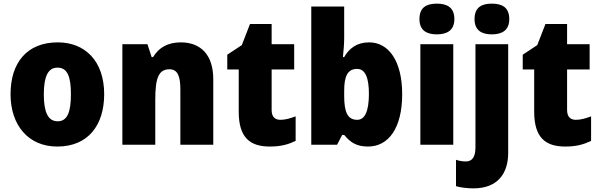

<svg xmlns="http://www.w3.org/2000/svg" viewBox="-20 -796 3297 1056"><path d="M553 -278C553 -461 447 -563 298 -563C129 -563 38 -452 38 -278C38 -107 136 10 295 10C466 10 553 -109 553 -278ZM221 -277C221 -375 244 -424 296 -424C351 -424 370 -375 370 -278C370 -180 351 -129 297 -129C243 -129 221 -181 221 -277Z M974 -563C903 -563 853 -534 822 -482H814L791 -553H653V0H834V-246C834 -362 850 -415 912 -415C957 -415 972 -377 972 -304V0H1153V-360C1153 -497 1082 -563 974 -563Z M1522 -137C1491 -137 1474 -155 1474 -191V-414H1598V-553H1474V-664H1355L1310 -548L1230 -495V-414H1293V-182C1293 -39 1355 10 1464 10C1526 10 1566 -2 1606 -21V-156C1576 -145 1550 -137 1522 -137Z M1873 -588V-760H1692V0H1834L1862 -54H1873C1905 -16 1937 10 2004 10C2118 10 2192 -93 2192 -278C2192 -460 2118 -563 2010 -563C1944 -563 1901 -531 1873 -482H1866C1870 -520 1873 -556 1873 -588ZM1944 -417C1988 -417 2009 -371 2009 -280C2009 -185 1987 -137 1945 -137C1892 -137 1873 -178 1873 -269V-298C1873 -380 1894 -417 1944 -417Z M2383 -776C2325 -776 2287 -755 2287 -691C2287 -629 2326 -607 2383 -607C2438 -607 2479 -629 2479 -691C2479 -755 2439 -776 2383 -776ZM2473 -553H2292V0H2473Z M2590 -691C2590 -629 2629 -607 2685 -607C2741 -607 2781 -629 2781 -691C2781 -755 2742 -776 2685 -776C2628 -776 2590 -755 2590 -691ZM2584 240C2718 240 2775 157 2775 45V-553H2595V15C2595 74 2572 92 2542 92C2523 92 2507 89 2488 83V228C2514 236 2554 240 2584 240Z M3147 -137C3116 -137 3099 -155 3099 -191V-414H3223V-553H3099V-664H2980L2935 -548L2855 -495V-414H2918V-182C2918 -39 2980 10 3089 10C3151 10 3191 -2 3231 -21V-156C3201 -145 3175 -137 3147 -137Z"/></svg>

Font: Noto Sans Sinhala SemiCondensed Black
Style: Regular
Weight: 900
Width: 4
Designer: Jelle Bosma - Monotype Design Team
Foundry: Monotype Imaging Inc.
Version: Version 2.006